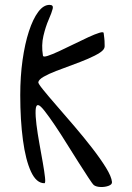

<svg xmlns="http://www.w3.org/2000/svg" viewBox="-20 -763 540 787"><path d="M409 -573Q409 -560 390 -547.5Q371 -535 340.5 -522Q310 -509 275.5 -496.5Q241 -484 210 -472Q179 -460 159 -448.5Q139 -437 137 -426Q136 -421 157 -395Q178 -369 212 -330Q246 -291 284.5 -246Q323 -201 357.5 -156.5Q392 -112 414.5 -75.5Q437 -39 439 -17Q440 -7 425.5 -1.5Q411 4 393 3.5Q375 3 365 -4Q359 -9 342.5 -34.5Q326 -60 302.5 -96.5Q279 -133 254 -173.5Q229 -214 205 -249.5Q181 -285 163 -308Q145 -331 137 -332Q127 -334 126 -311Q125 -288 129.5 -252Q134 -216 141.5 -174.5Q149 -133 155.5 -96Q162 -59 164.5 -35.5Q167 -12 162 -12Q129 -12 107 -59.5Q85 -107 74 -189Q63 -271 63 -373Q63 -450 72.5 -517Q82 -584 98.5 -634.5Q115 -685 136.5 -714Q158 -743 183 -743Q200 -743 196 -727Q192 -711 179.5 -682.5Q167 -654 158 -616Q149 -578 156 -535Q157 -528 175.5 -534Q194 -540 222 -553Q250 -566 281.5 -581.5Q313 -597 341 -610Q369 -623 387 -628.5Q405 -634 405 -627Q407 -612 407.5 -606.5Q408 -601 408.5 -595Q409 -589 409 -573Z"/></svg>

Font: VLove default
Style: Regular
Weight: 400
Designer: Dr Anirban Mitra
Foundry: Dr Anirban Mitra
Version: Version 1.000